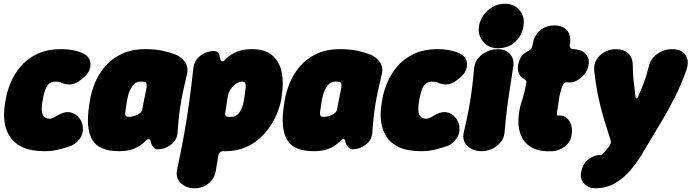

<svg xmlns="http://www.w3.org/2000/svg" viewBox="-20 -790 3728 1035"><path d="M221 25Q146 25 100 3Q54 -19 31.5 -56Q9 -93 4 -137Q-1 -181 6 -225L10 -250Q17 -294 36.5 -342Q56 -390 91 -431.5Q126 -473 180 -499Q234 -525 309 -525Q346 -525 377.5 -518.5Q409 -512 432 -500Q457 -487 464.5 -464Q472 -441 463 -415.5Q454 -390 427 -369L413 -358Q391 -339 364.5 -335.5Q338 -332 309 -345Q299 -350 281 -350Q264 -350 252 -343.5Q240 -337 232.5 -324.5Q225 -312 219.5 -293Q214 -274 210 -250L206 -225Q205 -214 205 -201Q205 -188 208.5 -176.5Q212 -165 221.5 -157.5Q231 -150 249 -150Q260 -150 281 -162.5Q302 -175 318 -181Q345 -190 368 -182Q391 -174 406.5 -154.5Q422 -135 426 -110Q431 -71 411 -43.5Q391 -16 366 -5Q343 4 303 14.5Q263 25 221 25Z M621 25Q513 25 477 -37Q441 -99 461 -225L465 -250Q472 -294 491.5 -342Q511 -390 546 -431.5Q581 -473 635 -499Q689 -525 764 -525Q817 -525 856 -516.5Q895 -508 924 -497Q957 -484 977 -456.5Q997 -429 988 -390Q976 -341 967 -298Q958 -255 952 -216.5Q946 -178 942.5 -142.5Q939 -107 937 -74Q934 -34 901 -9.5Q868 15 829 15Q820 15 812 8.5Q804 2 799 -8Q792 -22 791 -31Q790 -40 781 -40Q774 -40 764.5 -30Q755 -20 738 -7.5Q721 5 693 15Q665 25 621 25ZM676 -160Q689 -160 705 -165Q721 -170 733 -179Q745 -188 747 -200Q751 -222 753.5 -235.5Q756 -249 759 -262.5Q762 -276 766 -298Q779 -349 757 -349Q752 -350 746.5 -350Q741 -350 736 -350Q718 -350 705.5 -339Q693 -328 684.5 -311.5Q676 -295 671.5 -278.5Q667 -262 665 -250L661 -225Q656 -196 655 -178Q654 -160 676 -160Z M1339 -525Q1411 -525 1449.5 -490Q1488 -455 1499 -398.5Q1510 -342 1499 -275L1495 -250Q1491 -225 1478 -190Q1465 -155 1442 -118Q1419 -81 1384.5 -48.5Q1350 -16 1303 4.5Q1256 25 1196 25Q1194 25 1191.5 25Q1189 25 1187 25Q1162 24 1157 49L1144 126Q1138 170 1106 197.5Q1074 225 1028 225Q984 225 954.5 197Q925 169 935 123Q957 21 972.5 -66Q988 -153 1000 -240Q1012 -327 1023 -429Q1027 -455 1044 -474.5Q1061 -494 1085 -504.5Q1109 -515 1132 -515Q1146 -515 1154.5 -507Q1163 -499 1164 -488Q1166 -477 1168.5 -468.5Q1171 -460 1179 -460Q1186 -460 1195.5 -470Q1205 -480 1222 -492.5Q1239 -505 1267 -515Q1295 -525 1339 -525ZM1287 -350Q1270 -350 1253 -339Q1236 -328 1223.5 -309Q1211 -290 1207 -265L1195 -186Q1190 -161 1207 -161Q1212 -160 1216.5 -160Q1221 -160 1225 -160Q1243 -160 1255.5 -169Q1268 -178 1276 -192Q1284 -206 1288.5 -221.5Q1293 -237 1295 -250L1299 -275Q1306 -319 1304 -334.5Q1302 -350 1287 -350Z M1671 25Q1563 25 1527 -37Q1491 -99 1511 -225L1515 -250Q1522 -294 1541.5 -342Q1561 -390 1596 -431.5Q1631 -473 1685 -499Q1739 -525 1814 -525Q1867 -525 1906 -516.5Q1945 -508 1974 -497Q2007 -484 2027 -456.5Q2047 -429 2038 -390Q2026 -341 2017 -298Q2008 -255 2002 -216.5Q1996 -178 1992.5 -142.5Q1989 -107 1987 -74Q1984 -34 1951 -9.5Q1918 15 1879 15Q1870 15 1862 8.5Q1854 2 1849 -8Q1842 -22 1841 -31Q1840 -40 1831 -40Q1824 -40 1814.5 -30Q1805 -20 1788 -7.5Q1771 5 1743 15Q1715 25 1671 25ZM1726 -160Q1739 -160 1755 -165Q1771 -170 1783 -179Q1795 -188 1797 -200Q1801 -222 1803.5 -235.5Q1806 -249 1809 -262.5Q1812 -276 1816 -298Q1829 -349 1807 -349Q1802 -350 1796.5 -350Q1791 -350 1786 -350Q1768 -350 1755.5 -339Q1743 -328 1734.5 -311.5Q1726 -295 1721.5 -278.5Q1717 -262 1715 -250L1711 -225Q1706 -196 1705 -178Q1704 -160 1726 -160Z M2251 25Q2176 25 2130 3Q2084 -19 2061.5 -56Q2039 -93 2034 -137Q2029 -181 2036 -225L2040 -250Q2047 -294 2066.5 -342Q2086 -390 2121 -431.5Q2156 -473 2210 -499Q2264 -525 2339 -525Q2376 -525 2407.5 -518.5Q2439 -512 2462 -500Q2487 -487 2494.5 -464Q2502 -441 2493 -415.5Q2484 -390 2457 -369L2443 -358Q2421 -339 2394.5 -335.5Q2368 -332 2339 -345Q2329 -350 2311 -350Q2294 -350 2282 -343.5Q2270 -337 2262.5 -324.5Q2255 -312 2249.5 -293Q2244 -274 2240 -250L2236 -225Q2235 -214 2235 -201Q2235 -188 2238.5 -176.5Q2242 -165 2251.5 -157.5Q2261 -150 2279 -150Q2290 -150 2311 -162.5Q2332 -175 2348 -181Q2375 -190 2398 -182Q2421 -174 2436.5 -154.5Q2452 -135 2456 -110Q2461 -71 2441 -43.5Q2421 -16 2396 -5Q2373 4 2333 14.5Q2293 25 2251 25Z M2576 25Q2530 25 2500 -3Q2470 -31 2480 -77Q2496 -144 2506 -197Q2516 -250 2523 -303.5Q2530 -357 2536 -423Q2539 -454 2558 -476.5Q2577 -499 2605 -512Q2633 -525 2663 -525Q2707 -525 2730.5 -497.5Q2754 -470 2746 -426Q2736 -359 2727.5 -305Q2719 -251 2712.5 -197.5Q2706 -144 2700 -77Q2698 -47 2679.5 -24Q2661 -1 2633.5 12Q2606 25 2576 25ZM2663 -530Q2630 -530 2605.5 -546.5Q2581 -563 2569 -590Q2557 -617 2562 -650Q2568 -684 2588.5 -711Q2609 -738 2638.5 -754Q2668 -770 2701 -770Q2751 -770 2780.5 -735Q2810 -700 2802 -650Q2795 -601 2758.5 -565.5Q2722 -530 2663 -530Z M2961 25Q2892 29 2851.5 8Q2811 -13 2792.5 -51Q2774 -89 2774.5 -137Q2775 -185 2789 -233Q2796 -256 2800.5 -270.5Q2805 -285 2808.5 -300Q2812 -315 2816 -337Q2819 -351 2815 -356Q2811 -361 2804 -364.5Q2797 -368 2788 -377Q2778 -388 2774 -404Q2770 -420 2773 -441Q2777 -461 2785.5 -477.5Q2794 -494 2808 -503Q2825 -513 2836 -520.5Q2847 -528 2850 -544Q2851 -551 2854 -562Q2857 -573 2858 -579Q2871 -613 2900 -633Q2929 -653 2968 -653Q3007 -653 3030 -633Q3053 -613 3054 -577Q3054 -572 3054 -566Q3054 -560 3052 -554Q3047 -525 3073 -525Q3081 -525 3088.5 -523.5Q3096 -522 3103 -520Q3129 -513 3143.5 -491.5Q3158 -470 3153 -441Q3149 -410 3126 -384.5Q3103 -359 3074 -349Q3065 -346 3055 -345.5Q3045 -345 3037 -346Q3025 -348 3016.5 -335Q3008 -322 3002 -297Q2998 -282 2995.5 -269.5Q2993 -257 2989 -227Q2984 -197 2982.5 -184Q2981 -171 2983 -169Q2985 -167 2991 -167Q3027 -170 3048 -139.5Q3069 -109 3061 -60Q3055 -22 3024 0.5Q2993 23 2961 25Z M3189 225Q3154 225 3130.5 201.5Q3107 178 3112 141L3113 139Q3120 94 3151.5 69.5Q3183 45 3218 45Q3223 45 3226.5 42.5Q3230 40 3238 30.5Q3246 21 3263 0Q3271 -11 3272.5 -19Q3274 -27 3271 -37Q3249 -103 3232 -161Q3215 -219 3203 -279Q3191 -339 3183 -409Q3180 -442 3195.5 -468Q3211 -494 3239 -509.5Q3267 -525 3299 -525Q3343 -525 3367 -502Q3391 -479 3391 -438Q3392 -387 3396 -350.5Q3400 -314 3406 -267Q3407 -260 3411.5 -260Q3416 -260 3419 -267Q3439 -313 3452.5 -349Q3466 -385 3478 -435Q3487 -473 3522.5 -499Q3558 -525 3604 -525Q3654 -525 3675.5 -493Q3697 -461 3680 -413Q3652 -333 3617.5 -265Q3583 -197 3542.5 -129Q3502 -61 3453 20Q3419 80 3380 126Q3341 172 3294 198.5Q3247 225 3189 225Z"/></svg>

Font: Winky Sans Black
Style: Italic
Weight: 900
Italic angle: -8.97852°
Designer: Simon Atzbach
Foundry: typofactur
Version: Version 1.205